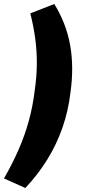

<svg xmlns="http://www.w3.org/2000/svg" viewBox="-50 -744 458 962"><path d="M77 198 -30 150Q13 75 43.5 5Q74 -65 94 -137Q114 -209 124 -291Q134 -360 134.5 -422.5Q135 -485 127 -547Q119 -609 102 -677L222 -724Q282 -627 301.5 -517.5Q321 -408 303 -280Q292 -187 262.5 -103Q233 -19 186.5 56Q140 131 77 198Z"/></svg>

Font: Nunito Sans 10pt SemiCondensed Black
Style: Italic
Weight: 900
Width: 4
Italic angle: -9°
Designer: Vernon Adams
Foundry: Vernon Adams
Version: Version 3.101;gftools[0.9.27]